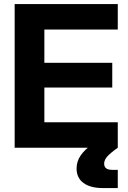

<svg xmlns="http://www.w3.org/2000/svg" viewBox="-20 -748 648 972"><path d="M54.2 0V-727.5H576.2V-598.6H204.6V-430.2H548.3V-304.7H204.6V-128.9H576.2V0ZM501.5 204.1Q438 204.1 402.8 178.5Q367.7 152.8 367.7 105Q367.7 69.3 387.9 39.6Q408.2 9.8 449.7 -20L576.2 0Q537.1 27.8 522.2 45.2Q507.3 62.5 507.3 80.6Q507.3 111.8 547.4 111.8H576.2V204.1Z"/></svg>

Font: Inter Display
Style: Bold
Weight: 700
Designer: Rasmus Andersson
Foundry: rsms
Version: Version 4.001;git-9221beed3